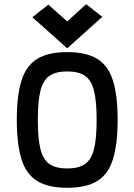

<svg xmlns="http://www.w3.org/2000/svg" viewBox="-20 -880 640 914"><path d="M300 14Q210 14 157.5 -18Q105 -50 82.5 -121.5Q60 -193 60 -309Q60 -426 82.5 -497Q105 -568 157.5 -600Q210 -632 300 -632Q390 -632 442.5 -600Q495 -568 517.5 -497Q540 -426 540 -309Q540 -193 517.5 -121.5Q495 -50 442.5 -18Q390 14 300 14ZM300 -78Q354 -78 384.5 -99Q415 -120 427.5 -170.5Q440 -221 440 -309Q440 -398 427.5 -448Q415 -498 384.5 -519Q354 -540 300 -540Q246 -540 215.5 -519Q185 -498 172.5 -448Q160 -398 160 -309Q160 -221 172.5 -170.5Q185 -120 215.5 -99Q246 -78 300 -78ZM300 -650 134 -798 210 -858 300 -778 390 -860 467 -800Z"/></svg>

Font: Victor Mono
Style: Bold
Weight: 700
Monospace: yes
Designer: Rune Bjørnerås
Version: Version 1.561;gftools[0.9.30]